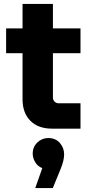

<svg xmlns="http://www.w3.org/2000/svg" viewBox="-20 -658 467 982"><path d="M246 0Q175.3 0 135.3 -40.3Q95.3 -80.7 95.3 -150V-638H250.7V-158.7Q250.7 -146.7 259.3 -138.2Q268 -129.7 280 -129.7H391.7V0ZM11.3 -386V-512.7H391.7V-386ZM160.3 304 196.3 201.7Q172.3 193 159.8 171.3Q147.3 149.7 147.3 127.7Q147.3 93.7 171 70.8Q194.7 48 227 48Q264 48 286 73Q308 98 308 131.7Q308 162 290.7 204.7L250 304Z"/></svg>

Font: MuseoModerno Thin
Style: Regular
Weight: 100
Designer: Pablo Cosgaya, Héctor Gatti, Marcela Romero, and the Authors of The MuseoModerno Project.
Foundry: Omnibus-Type Team
Version: Version 1.003